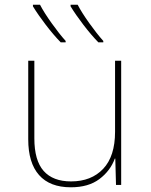

<svg xmlns="http://www.w3.org/2000/svg" viewBox="-20 -786 640 816"><path d="M100 -194V-528H126V-198Q126 -104 165.5 -59.5Q205 -15 282 -15Q368 -15 418.5 -68.5Q469 -122 469 -226V-528H495V0H473L470 -112H468Q449 -60 402.5 -25Q356 10 281 10Q192 10 146 -42Q100 -94 100 -194ZM120 -759V-766H150Q167 -733 199.5 -687.5Q232 -642 259 -612V-606H238Q207 -638 174.5 -680.5Q142 -723 120 -759ZM280 -759V-766H310Q327 -733 359.5 -687.5Q392 -642 419 -612V-606H398Q367 -638 334.5 -680.5Q302 -723 280 -759Z"/></svg>

Font: Noto Sans Mono UI Thin
Style: Regular
Weight: 250
Monospace: yes
Designer: Monotype Design team
Foundry: Monotype Imaging Inc.
Version: Version 1.000